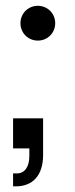

<svg xmlns="http://www.w3.org/2000/svg" viewBox="-20 -517 263 674"><path d="M25.9 137.2H35.2C93.8 137.2 131.3 100.1 131.3 26.9V-101.6H25.9V3.9H83V30.8C83 69.3 66.4 91.8 39.1 91.8H25.9ZM112.8 -374.5C147 -374.5 173.8 -401.4 173.8 -435.5C173.8 -469.7 147 -496.6 112.8 -496.6C78.6 -496.6 51.8 -469.7 51.8 -435.5C51.8 -401.4 78.6 -374.5 112.8 -374.5Z"/></svg>

Font: Raveo Display Display
Style: Regular
Weight: 400
Designer: Jakub Foglar, Rasmus Andersson (Inter)
Foundry: Jakubfoglar.com
Version: Version 1.100;Glyphs 3.2.3 (3260)